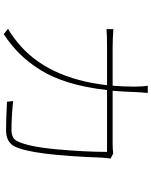

<svg xmlns="http://www.w3.org/2000/svg" viewBox="90 -901 820 1040"><g transform="rotate(90 500.0 -381.0)"><path d="M811.5 -584 838.9 -570.3Q835.9 -551.8 834 -525.4Q820.3 -140.6 772.5 -48.8Q749 -3.9 685.5 -3.9Q622.1 -3.9 531.2 -8.8L527.3 -42Q613.3 -33.2 683.6 -33.2Q729.5 -33.2 744.1 -63.5Q774.4 -122.1 788.6 -276.4Q802.7 -430.7 802.7 -550.8H467.8Q455.1 -436.5 427.7 -346.2Q400.4 -255.9 359.4 -190.4Q318.4 -125 272.5 -78.6Q226.6 -32.2 165 8.8L135.7 -14.6Q160.2 -26.4 209 -65.4Q404.3 -223.6 441.4 -550.8H237.3Q167 -550.8 137.7 -547.9V-585Q194.3 -581.1 236.3 -581.1H444.3Q449.2 -641.6 449.2 -697.3Q449.2 -742.2 444.3 -771.5H483.4Q479.5 -729.5 478.5 -698.2Q477.5 -654.3 471.7 -581.1H760.7Q782.2 -581.1 811.5 -584Z"/></g></svg>

Font: Gen Shin Gothic Monospace ExtraLight
Style: Regular
Weight: 200
Designer: [Source Han Sans]
Ryoko NISHIZUKA  (kana & ideographs); Paul D. Hunt (Latin, Greek & Cyrillic); Wenlong ZHANG  (bopomofo
Version: Version 1.002.20150607